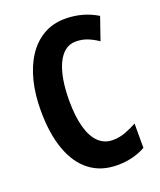

<svg xmlns="http://www.w3.org/2000/svg" viewBox="-137 -810 756 906"><g transform="rotate(-20 241.5 -357.0)"><path d="M309.1 -606Q277.8 -606 254.4 -587.4Q231 -568.8 215.6 -534.9Q200.2 -501 192.6 -455.1Q185.1 -409.2 185.1 -355Q185.1 -275.4 200.2 -220.5Q215.3 -165.5 244.6 -137.2Q273.9 -108.9 315.9 -108.9Q349.1 -108.9 378.9 -120.1Q408.7 -131.3 438 -147V-24.9Q407.2 -7.8 371.8 1Q336.4 9.8 295.9 9.8Q215.3 9.8 158.9 -33Q102.5 -75.7 72.8 -157.5Q43 -239.3 43 -356Q43 -436 59.8 -503.2Q76.7 -570.3 109.4 -619.9Q142.1 -669.4 189.7 -696.8Q237.3 -724.1 298.8 -724.1Q341.8 -724.1 381.8 -713.4Q421.9 -702.6 459 -680.2L419.9 -566.9Q393.6 -585 366.7 -595.5Q339.8 -606 309.1 -606Z"/></g></svg>

Font: Open Sans Condensed
Style: Regular
Weight: 400
Width: 3
Designer: Monotype Design Team
Foundry: Monotype Imaging Inc.
Version: Version 3.000